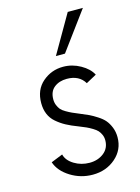

<svg xmlns="http://www.w3.org/2000/svg" viewBox="-116 -816 648 891"><g transform="rotate(-15 208.5 -370.0)"><path d="M193.8 -566.4 299.8 -750H372.6L237.3 -566.4ZM217.3 9.8Q159.7 9.8 111.1 -20.5Q62.5 -50.8 47.4 -95.2L103.5 -117.7Q110.8 -87.9 144 -67.6Q177.2 -47.4 217.3 -47.4Q257.8 -47.4 285.9 -69.6Q314 -91.8 314 -129.9Q314 -144.5 308.6 -156.7Q303.2 -168.9 295.4 -177.5Q287.6 -186 272.9 -194.8Q258.3 -203.6 245.4 -209.5Q232.4 -215.3 211.4 -223.6Q177.7 -236.3 154.3 -249Q130.9 -261.7 110.8 -279.1Q90.8 -296.4 81.1 -319.8Q71.3 -343.3 71.3 -372.6Q71.3 -437 113.8 -473.4Q156.2 -509.8 212.4 -509.8Q256.3 -509.8 295.4 -487.8Q334.5 -465.8 350.1 -435.1L299.8 -407.7Q273.9 -451.2 214.8 -451.2Q178.2 -451.2 154.1 -432.1Q129.9 -413.1 129.9 -375Q129.9 -359.4 135.3 -346.7Q140.6 -334 147.7 -325.4Q154.8 -316.9 170.4 -307.9Q186 -298.8 197.8 -293.5Q209.5 -288.1 232.4 -278.8Q257.8 -268.6 273.2 -261.2Q288.6 -253.9 309.8 -240.2Q331.1 -226.6 343 -212.4Q355 -198.2 363.8 -176.5Q372.6 -154.8 372.6 -128.9Q372.6 -68.8 327.4 -29.5Q282.2 9.8 217.3 9.8Z"/></g></svg>

Font: Now Alt Light
Style: Regular
Weight: 300
Designer: Alfredo Marco Pradil
Foundry: Alfredo Marco Pradil
Version: Version 1.002;PS 001.002;hotconv 1.0.88;makeotf.lib2.5.64775